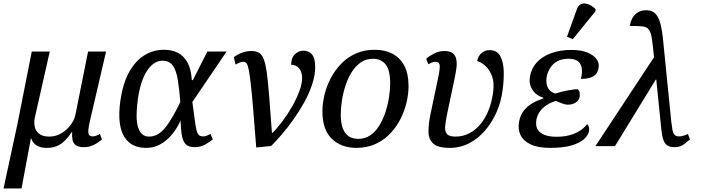

<svg xmlns="http://www.w3.org/2000/svg" viewBox="-54 -828 3970 1088"><path d="M-34 240 45 -126 126 -536H228L143 -160Q138 -137 142.5 -112Q147 -87 167 -70.5Q187 -54 225 -54Q262 -54 293.5 -72.5Q325 -91 346 -119.5Q367 -148 373 -176L445 -536H547L455 -140Q444 -91 447 -73Q450 -55 471 -55Q480 -55 490 -58.5Q500 -62 512 -69L524 -38Q502 -19 476.5 -6.5Q451 6 421 6Q391 6 376 -5Q361 -16 357 -35.5Q353 -55 355 -80H353Q335 -53 315 -32.5Q295 -12 270 -1Q245 10 210 10Q185 10 167.5 3Q150 -4 139 -16Q128 -28 123 -44H121L68 240Z M773 10Q733 10 702 -5Q671 -20 651 -51.5Q631 -83 624.5 -134Q618 -185 628 -257Q642 -354 677 -418Q712 -482 763 -514Q814 -546 875 -546Q919 -546 952.5 -529.5Q986 -513 1007.5 -475.5Q1029 -438 1033 -374H1039L1121 -536H1230L1036 -250Q1045 -185 1050 -146Q1055 -107 1060.5 -87.5Q1066 -68 1074.5 -61.5Q1083 -55 1097 -55Q1108 -55 1118.5 -59.5Q1129 -64 1139 -69L1152 -38Q1137 -25 1109.5 -9.5Q1082 6 1049 6Q1018 6 1001 -8.5Q984 -23 977.5 -56Q971 -89 969 -145Q955 -113 935 -85Q915 -57 890.5 -35.5Q866 -14 836.5 -2Q807 10 773 10ZM790 -54Q819 -54 842.5 -68.5Q866 -83 886.5 -109.5Q907 -136 927 -171.5Q947 -207 968 -250Q962 -324 953.5 -376Q945 -428 925.5 -456Q906 -484 866 -484Q842 -484 820.5 -470Q799 -456 780.5 -429Q762 -402 748.5 -361Q735 -320 727 -266Q720 -213 720 -173Q720 -133 728.5 -106.5Q737 -80 752.5 -67Q768 -54 790 -54Z M1271 -504Q1296 -522 1320.5 -530.5Q1345 -539 1370 -539Q1396 -539 1413 -529.5Q1430 -520 1440.5 -493Q1451 -466 1458 -414.5Q1465 -363 1471.5 -280Q1478 -197 1487 -75H1490Q1520 -105 1550 -145.5Q1580 -186 1604.5 -230Q1629 -274 1643.5 -314.5Q1658 -355 1658 -385Q1658 -420 1641 -440.5Q1624 -461 1596 -461Q1596 -502 1618 -521.5Q1640 -541 1664 -541Q1696 -541 1714 -519.5Q1732 -498 1732 -448Q1732 -401 1715 -350Q1698 -299 1670.5 -249Q1643 -199 1610 -152.5Q1577 -106 1543.5 -67Q1510 -28 1483 -1L1398 8Q1388 -124 1380.5 -212Q1373 -300 1367 -353Q1361 -406 1355.5 -433Q1350 -460 1343 -469Q1336 -478 1326 -478Q1316 -478 1305.5 -474Q1295 -470 1281 -462Z M1965 10Q1880 10 1826.5 -41.5Q1773 -93 1773 -197Q1773 -241 1784.5 -289.5Q1796 -338 1819.5 -383.5Q1843 -429 1878.5 -466Q1914 -503 1962 -524.5Q2010 -546 2071 -546Q2124 -546 2167 -525Q2210 -504 2235.5 -458.5Q2261 -413 2261 -339Q2261 -296 2250 -248.5Q2239 -201 2216 -155Q2193 -109 2158 -72Q2123 -35 2075 -12.5Q2027 10 1965 10ZM1976 -41Q2015 -41 2045 -62Q2075 -83 2096 -117.5Q2117 -152 2130.5 -193.5Q2144 -235 2150.5 -277.5Q2157 -320 2157 -356Q2157 -431 2131 -463Q2105 -495 2059 -495Q2020 -495 1990 -474Q1960 -453 1938.5 -418.5Q1917 -384 1903.5 -342Q1890 -300 1883.5 -257.5Q1877 -215 1877 -179Q1877 -129 1889.5 -98.5Q1902 -68 1924 -54.5Q1946 -41 1976 -41Z M2494 10Q2427 10 2400.5 -15Q2374 -40 2374 -82.5Q2374 -125 2385 -179L2430 -393Q2440 -441 2437.5 -459.5Q2435 -478 2413 -478Q2404 -478 2394 -474Q2384 -470 2373 -464L2361 -495Q2379 -511 2406.5 -525Q2434 -539 2464 -539Q2496 -539 2511.5 -526.5Q2527 -514 2531.5 -492Q2536 -470 2532.5 -443.5Q2529 -417 2523 -388L2479 -179Q2471 -140 2468.5 -112Q2466 -84 2478.5 -69Q2491 -54 2527 -54Q2570 -54 2606 -73Q2642 -92 2669.5 -125.5Q2697 -159 2715 -204.5Q2733 -250 2740 -303Q2748 -359 2734 -396.5Q2720 -434 2696 -455Q2672 -476 2650 -482Q2655 -511 2675 -527.5Q2695 -544 2720 -544Q2762 -544 2780.5 -510.5Q2799 -477 2800.5 -424Q2802 -371 2793 -310Q2785 -250 2760 -193Q2735 -136 2696 -90Q2657 -44 2606 -17Q2555 10 2494 10Z M3064 10Q2994 10 2952.5 -10Q2911 -30 2895.5 -63.5Q2880 -97 2887 -136Q2894 -176 2915 -202Q2936 -228 2964.5 -244Q2993 -260 3023 -269L3025 -274Q2982 -288 2962 -321Q2942 -354 2949 -394Q2957 -440 2987 -473.5Q3017 -507 3067.5 -526Q3118 -545 3184 -545Q3240 -545 3275.5 -530Q3311 -515 3327 -492Q3343 -469 3338 -444Q3335 -423 3323.5 -409Q3312 -395 3291 -388Q3270 -381 3238 -381Q3247 -420 3242 -445Q3237 -470 3219 -482.5Q3201 -495 3167 -495Q3129 -495 3103.5 -480.5Q3078 -466 3063.5 -443Q3049 -420 3044 -394Q3040 -370 3044 -350.5Q3048 -331 3060 -317.5Q3072 -304 3092 -298Q3128 -309 3165.5 -316Q3203 -323 3221 -322Q3230 -312 3231 -300.5Q3232 -289 3231 -281Q3227 -258 3207 -246Q3187 -234 3161 -235Q3149 -235 3131 -242Q3113 -249 3096 -256Q3068 -248 3044.5 -233Q3021 -218 3006 -197.5Q2991 -177 2986 -151Q2980 -118 2991.5 -96.5Q3003 -75 3030.5 -64Q3058 -53 3100 -53Q3139 -53 3172 -61.5Q3205 -70 3230.5 -86Q3256 -102 3273 -125Q3279 -120 3282.5 -109.5Q3286 -99 3284 -86Q3280 -62 3256 -40Q3232 -18 3185 -4Q3138 10 3064 10ZM3192 -606 3159 -620 3215 -776Q3222 -795 3234.5 -802.5Q3247 -810 3262.5 -808Q3278 -806 3293 -797.5Q3308 -789 3321 -776L3320 -764Z M3768 6Q3744 6 3729 -3Q3714 -12 3706 -33Q3698 -54 3694 -90L3653 -495Q3646 -567 3640.5 -605.5Q3635 -644 3623 -660Q3611 -676 3586.5 -678.5Q3562 -681 3515 -681Q3518 -703 3528.5 -723.5Q3539 -744 3559 -757Q3579 -770 3608 -770Q3640 -770 3659 -751.5Q3678 -733 3688.5 -693Q3699 -653 3705 -586L3750 -138Q3753 -111 3756.5 -92.5Q3760 -74 3768.5 -64.5Q3777 -55 3793 -55Q3805 -55 3819 -59Q3833 -63 3844 -69L3856 -38Q3841 -25 3820.5 -9.5Q3800 6 3768 6ZM3320 0 3663 -520 3669 -377H3662L3431 0Z"/></svg>

Font: Noto Serif
Style: Italic
Weight: 400
Italic angle: -12°
Designer: Monotype Design Team
Foundry: Monotype Imaging Inc.
Version: Version 2.013